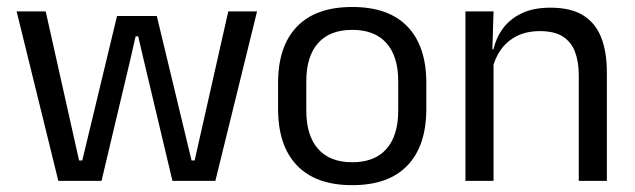

<svg xmlns="http://www.w3.org/2000/svg" viewBox="-20 -521 1828 553"><path d="M148 0 27.9 -488.2H111.6L207.7 -58.9H217L317.1 -474.9H431.6L531.7 -58.9H540.6L637.5 -488.2H720.4L600.3 0H476.7L394.2 -347.1L378 -416.4H370.6L354.8 -347L272.4 0Z M994.6 12.3Q889.7 12.3 835.3 -44.5Q780.9 -101.2 780.9 -207.7V-281.9Q780.9 -388 835.4 -444.5Q889.8 -500.9 994.6 -500.9Q1099.4 -500.9 1153.6 -444.5Q1207.9 -388 1207.9 -281.9V-207.7Q1207.9 -101.2 1153.6 -44.5Q1099.4 12.3 994.6 12.3ZM994.6 -53.7Q1059.3 -53.7 1093.1 -92.2Q1127 -130.7 1127 -203V-286.6Q1127 -358.5 1093.2 -396.7Q1059.4 -435 994.6 -435Q929.8 -435 896 -396.7Q862.2 -358.5 862.2 -286.6V-203Q862.2 -130.7 896 -92.2Q929.8 -53.7 994.6 -53.7Z M1647 0V-303.7Q1647 -343 1636.2 -371.5Q1625.5 -399.9 1601.2 -415.7Q1576.8 -431.4 1535.1 -431.4Q1496.6 -431.4 1468.3 -417Q1440 -402.5 1422.5 -377.8Q1405 -353 1398 -321.5L1383.5 -378.9H1401.2Q1408.8 -412.1 1428.8 -439.3Q1448.8 -466.5 1482.6 -482.7Q1516.4 -498.9 1565.5 -498.9Q1623.7 -498.9 1659.2 -477.1Q1694.8 -455.2 1711.3 -413.8Q1727.9 -372.3 1727.9 -312.6V0ZM1320.6 0V-488.2H1401.5L1397.9 -371.1L1401.5 -366.3V0Z"/></svg>

Font: Anek Gujarati Medium
Style: Regular
Weight: 500
Designer: Mrunmayee Ghaisas (Gujarati), Yesha Goshar (Latin)
Foundry: Ek Type
Version: Version 1.003